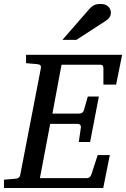

<svg xmlns="http://www.w3.org/2000/svg" viewBox="-35 -947 635 967"><path d="M549.8 -521H485.8V-602.1Q485.8 -612.8 481.9 -616.9Q478 -621.1 466.8 -621.1H274.9L229 -375H362.8Q373.5 -375 379.2 -379.2Q384.8 -383.3 388.2 -394L407.2 -460.9H462.9L418.9 -231.9H361.8L372.1 -303.2Q375 -323.2 353 -323.2H217.8L166 -49.8H400.9Q411.6 -49.8 417.2 -55.4Q422.9 -61 425.8 -69.8L457 -166H518.1L484.9 0H-15.1V-42L43 -46.9Q64 -48.3 66.9 -65.9L170.9 -604Q172.4 -612.3 168.5 -617.7Q164.6 -623 151.9 -624L96.2 -628.9V-670.9H580.1ZM523.4 -884.3Q523.4 -870.1 517.1 -860.6Q510.7 -851.1 499.5 -843.3L349.6 -746.1H279.3L415.5 -902.3Q420.4 -908.2 425.8 -912.6Q431.2 -917 437.7 -920.4Q444.3 -923.8 452.9 -925.5Q461.4 -927.2 472.7 -927.2Q485.8 -927.2 495.4 -923.3Q504.9 -919.4 511 -913.3Q517.1 -907.2 520.3 -899.4Q523.4 -891.6 523.4 -884.3Z"/></svg>

Font: Charis SIL Afr
Style: Italic
Weight: 400
Italic angle: -11°
Foundry: SIL International
Version: Version 5.000